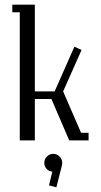

<svg xmlns="http://www.w3.org/2000/svg" viewBox="-20 -596 428 815"><path d="M32.2 -543.9V-576.2H127.9V-208H211.9L295.9 -397.9L326.2 -383.8L248 -208L324.2 -32.2H356V0H273.9L198.2 -175.8H127.9V0H64V-543.9ZM168 95.2Q168 79.6 179.2 68.4Q190.4 57.1 206.1 57.1Q221.7 57.1 232.9 68.4Q244.1 79.6 244.1 95.2Q244.1 101.1 242.2 108.9L219.2 199.2L188 190.9L202.1 132.8Q187.5 131.3 177.7 120.6Q168 109.9 168 95.2Z"/></svg>

Font: Gawaa
Style: Regular
Weight: 400
Designer: T. Christopher White
Version: Version 1.0